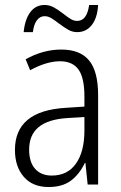

<svg xmlns="http://www.w3.org/2000/svg" viewBox="-20 -741 485 771"><path d="M374 -359V0H332L323 -87H321Q298 -40 264 -15Q230 10 175 10Q111 10 75.5 -31Q40 -72 40 -139Q40 -296 244 -308L319 -313V-353Q319 -429 295 -462Q271 -495 221 -495Q167 -495 101 -459L83 -503Q153 -542 226 -542Q302 -542 338 -498Q374 -454 374 -359ZM251 -267Q173 -262 135 -230.5Q97 -199 97 -140Q97 -90 121 -63Q145 -36 188 -36Q251 -36 285 -84Q319 -132 319 -217V-271ZM290 -612Q271 -612 255 -621Q239 -630 216 -647Q197 -662 184.5 -669Q172 -676 159 -676Q141 -676 128.5 -660Q116 -644 112 -612H75Q80 -663 101.5 -692Q123 -721 159 -721Q178 -721 195 -712Q212 -703 234 -686Q253 -671 265 -664Q277 -657 290 -657Q329 -657 338 -721H374Q371 -669 348.5 -640.5Q326 -612 290 -612Z"/></svg>

Font: Noto Sans Display Light Narrow
Style: Regular
Weight: 300
Width: 4
Designer: Monotype Design team
Foundry: Monotype Imaging Inc.
Version: Version 1.000